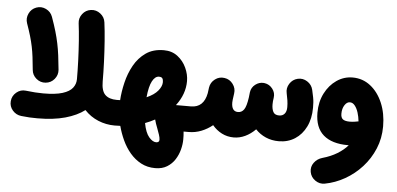

<svg xmlns="http://www.w3.org/2000/svg" viewBox="-60 -801 2578 1248"><g transform="rotate(5 1228.5 -177.0)"><path d="M413.1 -579.6Q408.7 -613.3 429.9 -641.1Q451.2 -668.9 485.4 -673.3Q519.5 -677.7 547.1 -656.2Q574.7 -634.8 579.1 -601.1Q586.4 -546.4 591.3 -479.7Q596.2 -413.1 598.9 -345Q601.6 -276.9 601.6 -217.3Q601.6 -155.3 627.4 -130.4Q653.3 -105.5 703.1 -105.5H703.6Q738.3 -105.5 762.5 -81.1Q786.6 -56.6 786.6 -22Q786.6 12.2 762.5 36.9Q738.3 61.5 703.6 61.5H703.1Q647.5 61.5 595.9 40.3Q544.4 19 506.3 -22Q457 15.6 380.6 37.1Q304.2 58.6 199.2 58.6Q172.4 58.6 148.4 57.4Q124.5 56.2 93.8 52.7Q59.6 48.8 37.1 22.7Q14.6 -3.4 17.6 -37.6Q20.5 -72.3 47.6 -95Q74.7 -117.7 108.4 -113.8Q143.6 -109.9 169.9 -107.9Q196.3 -106 223.1 -106Q302.7 -106 348.6 -120.4Q394.5 -134.8 414.1 -160.2Q433.6 -185.5 433.6 -217.3Q433.6 -273.4 431.2 -339.1Q428.7 -404.8 424.1 -468Q419.4 -531.2 413.1 -579.6ZM79.1 -550.8Q67.9 -583 82.8 -614.5Q97.7 -646 129.9 -657.7Q162.1 -669.4 193.4 -654.3Q224.6 -639.2 236.3 -606.9Q254.9 -555.2 266.6 -514.9Q278.3 -474.6 285.9 -438Q293.5 -401.4 298.8 -360.8Q304.2 -320.3 309.1 -267.6Q312 -233.4 289.6 -206.5Q267.1 -179.7 232.4 -176.8Q198.2 -173.8 171.6 -196.3Q145 -218.8 142.1 -252.9Q137.7 -299.8 133.3 -335.4Q128.9 -371.1 122.3 -403.1Q115.7 -435.1 105.5 -470.2Q95.2 -505.4 79.1 -550.8Z M620.1 -22Q620.1 -56.6 644.5 -81.1Q668.9 -105.5 703.6 -105.5Q714.8 -105.5 725.1 -106Q728.5 -160.6 742.9 -221.4Q757.3 -282.2 786.6 -335Q815.9 -387.7 863.3 -420.9Q910.6 -454.1 980.5 -454.1Q1033.2 -454.1 1070.6 -425.3Q1107.9 -396.5 1127.7 -353.3Q1147.5 -310.1 1147.5 -266.6Q1147.5 -181.6 1089.4 -105.5H1187Q1221.7 -105.5 1245.8 -81.1Q1270 -56.6 1270 -22Q1270 12.2 1245.8 36.9Q1221.7 61.5 1187 61.5H1153.8Q1155.3 75.2 1155.8 87.6Q1156.2 100.1 1156.2 113.3Q1156.2 144 1147.2 179Q1138.2 213.9 1118.7 244.6Q1099.1 275.4 1067.4 294.9Q1035.6 314.5 990.2 314.5Q938.5 314.5 897.7 292.7Q856.9 271 825.9 234.6Q794.9 198.2 773.9 152.8Q752.9 107.4 740.7 60.5Q722.2 61.5 703.6 61.5Q669.4 61.5 644.8 36.9Q620.1 12.2 620.1 -22ZM963.4 -279.8Q938.5 -279.8 919.9 -245.6Q901.4 -211.4 894.5 -139.6Q943.8 -161.1 967.8 -190.4Q991.7 -219.7 991.7 -246.6Q991.7 -262.2 986.1 -271Q980.5 -279.8 963.4 -279.8ZM981.9 56.2Q976.1 41 970.9 26.6Q965.8 12.2 962.9 -0.5Q932.6 16.1 899.4 28.3Q911.1 90.8 935.1 118.7Q959 146.5 981.9 146.5Q1002.4 146.5 1002.4 128.4Q1002.4 115.2 996.1 96.2Q989.7 77.1 981.9 56.2Z M1103.5 -22Q1103.5 -56.6 1128.2 -81.1Q1152.8 -105.5 1187 -105.5Q1270.5 -105.5 1288.6 -200.7Q1290.5 -215.3 1293.5 -237.8Q1298.8 -272 1326.7 -293Q1354.5 -314 1388.7 -308.6Q1422.9 -303.7 1443.8 -275.4Q1464.8 -247.1 1459.5 -213.4Q1455.1 -184.6 1453.9 -172.4Q1452.6 -160.2 1452.6 -154.3Q1452.6 -95.7 1495.1 -95.7Q1519 -95.7 1533.9 -116.7Q1548.8 -137.7 1557.1 -196.3Q1558.1 -211.4 1561 -231Q1565.4 -262.2 1590.8 -281.7Q1591.3 -282.2 1591.8 -282.2Q1591.8 -282.2 1592.3 -282.7Q1615.2 -299.8 1643.1 -298.8Q1643.1 -298.8 1643.1 -298.8Q1643.6 -298.8 1644.5 -298.3Q1647.9 -298.3 1651.4 -297.9Q1683.1 -293 1703.1 -266.8Q1723.1 -240.7 1718.3 -208.5Q1717.3 -197.3 1715.3 -185.5Q1714.4 -174.8 1714.4 -165Q1714.4 -135.3 1724.4 -116Q1734.4 -96.7 1763.7 -96.7Q1785.2 -96.7 1798.3 -111.6Q1811.5 -126.5 1811.5 -155.3Q1811.5 -177.2 1808.3 -199Q1805.2 -220.7 1799.8 -244.6Q1792 -277.8 1810.8 -307.4Q1829.6 -336.9 1862.8 -344.7Q1896 -352.5 1925.5 -333.7Q1955.1 -314.9 1962.9 -281.7Q1969.7 -252.4 1973.1 -233.9Q1976.6 -215.3 1977.5 -200.4Q1978.5 -185.5 1978.5 -166Q1978.5 -95.2 1952.4 -42Q1926.3 11.2 1880.4 40.8Q1834.5 70.3 1774.9 70.3Q1729 70.3 1690.2 53.5Q1651.4 36.6 1622.6 5.9Q1591.8 37.1 1555.7 54.2Q1519.5 71.3 1481.4 71.3Q1439 71.3 1403.3 53Q1367.7 34.7 1341.8 3.4Q1308.6 30.3 1269.3 45.9Q1230 61.5 1187 61.5Q1152.8 61.5 1128.2 36.9Q1103.5 12.2 1103.5 -22Z M2218.3 -384.3Q2284.2 -384.3 2334.7 -344.7Q2385.3 -305.2 2414.1 -237.3Q2442.9 -169.4 2442.9 -84.5Q2442.9 -6.8 2414.6 61Q2386.2 128.9 2337.6 182.4Q2289.1 235.8 2227.1 271Q2165 306.2 2097.7 318.8Q2064.5 325.2 2035.4 305.2Q2006.3 285.2 2000 251.5Q1993.7 217.8 2013.9 190.4Q2034.2 163.1 2066.9 153.8Q2122.1 138.2 2163.1 113Q2204.1 87.9 2231 56.6Q2228 56.6 2225.1 56.6Q2120.6 56.6 2065.2 8.5Q2009.8 -39.6 2009.8 -136.7Q2009.8 -207 2038.3 -263.2Q2066.9 -319.3 2114.3 -351.8Q2161.6 -384.3 2218.3 -384.3ZM2165.5 -143.6Q2165.5 -116.7 2179.9 -106.7Q2194.3 -96.7 2223.6 -96.7Q2239.7 -96.7 2254.2 -98.9Q2268.6 -101.1 2280.8 -103.5Q2277.8 -133.3 2269.3 -160.4Q2260.7 -187.5 2246.8 -204.8Q2232.9 -222.2 2214.4 -222.2Q2194.8 -222.2 2180.2 -199.7Q2165.5 -177.2 2165.5 -143.6Z"/></g></svg>

Font: Mikhak-FD Black
Style: Regular
Weight: 900
Designer: Amin Abedi
Version: Version 3.2